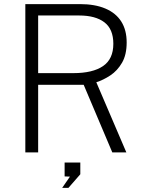

<svg xmlns="http://www.w3.org/2000/svg" viewBox="-20 -743 706 936"><path d="M596 0H527.5L388 -329.5H166V0H103.5V-723H369.5Q443 -723 494 -701.2Q545 -679.5 571.2 -638Q597.5 -596.5 597.5 -536Q597.5 -476 574.8 -437Q552 -398 518 -375.5Q484 -353 449.5 -342ZM337.5 -386.5Q432 -386.5 482.2 -420.8Q532.5 -455 532.5 -529.5Q532.5 -601 489 -634.2Q445.5 -667.5 365.5 -667.5H166V-386.5ZM283 173 321 118 295 117V49.5H371.5V106.5L313.5 173Z"/></svg>

Font: Public Sans ExtraLight
Style: Regular
Weight: 250
Designer: The Public Sans Project Authors: Dan O. Williams and USWDS (Libre Franklin designed by Pablo Impallari and Rodrigo Fuenz
Version: Version 1.007